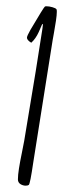

<svg xmlns="http://www.w3.org/2000/svg" viewBox="-20 -646 201 612"><path d="M115.2 -554.2Q116.7 -563.5 116.7 -566.9Q116.7 -569.8 115.7 -569.8Q114.7 -569.8 112.8 -565.4Q110.8 -561 107.9 -554Q105 -546.9 103.5 -543.9Q93.8 -522.5 79.6 -509.8Q65.9 -518.1 65.9 -525.9Q65.9 -531.2 76.7 -550.3Q120.1 -624 123.5 -625.5Q124.5 -626 128.4 -626Q136.7 -626 147.2 -623Q157.7 -620.1 160.2 -616.2Q161.1 -614.7 161.1 -608.4Q161.1 -598.6 158.4 -580.1Q155.8 -561.5 151.9 -540.8Q147.9 -520 147.9 -518.6Q127 -388.2 85.9 -127.4Q76.2 -60.5 71.8 -56.6Q68.4 -54.2 62 -54.2Q52.7 -54.2 44.9 -59.3Q37.1 -64.5 37.1 -74.2Q37.1 -87.9 40.5 -109.4Q43.9 -130.9 49.8 -159.4Q55.7 -188 57.1 -196.8Q101.1 -459 115.2 -554.2Z"/></svg>

Font: Sintesa 2
Style: 2
Weight: 400
Version: Version 001.000